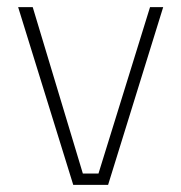

<svg xmlns="http://www.w3.org/2000/svg" viewBox="-20 -520 510 540"><path d="M186 0H284L439 -500H402L257 -32H213L72 -500H31Z"/></svg>

Font: RazerF5 Thin
Style: Regular
Weight: 250
Foundry: Razer Inc.
Version: Version 2